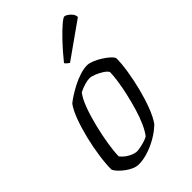

<svg xmlns="http://www.w3.org/2000/svg" viewBox="-222 -818 899 899"><g transform="rotate(-45 227.5 -368.5)"><path d="M143 0Q128 0 111.5 -7Q95 -14 79.5 -25.5Q64 -37 52 -49.5Q40 -62 35 -74Q35 -111 42 -160.5Q49 -210 61.5 -261Q74 -312 90 -355Q106 -398 124 -422Q137 -433 157.5 -446Q178 -459 202.5 -471.5Q227 -484 252.5 -492Q278 -500 300 -500Q313 -500 332 -492.5Q351 -485 370 -473Q389 -461 403 -448.5Q417 -436 420 -426Q420 -391 412.5 -343.5Q405 -296 392.5 -246.5Q380 -197 363.5 -153.5Q347 -110 328 -83Q306 -61 274.5 -42Q243 -23 208.5 -11.5Q174 0 143 0ZM180 -49Q188 -49 203.5 -52Q219 -55 234.5 -60Q250 -65 258 -70Q273 -89 287.5 -121Q302 -153 313.5 -192Q325 -231 334 -270.5Q343 -310 348 -344.5Q353 -379 353 -402Q347 -413 330.5 -423.5Q314 -434 295.5 -441.5Q277 -449 264 -449Q251 -449 232 -443.5Q213 -438 193 -428Q175 -406 159 -363Q143 -320 130.5 -269Q118 -218 110.5 -171Q103 -124 103 -93Q113 -80 127 -70Q141 -60 155.5 -54.5Q170 -49 180 -49ZM251 -564Q245 -568 238 -574Q231 -580 231 -584Q268 -630 301 -664.5Q334 -699 356.5 -718Q379 -737 386 -737Q392 -737 402 -730.5Q412 -724 420.5 -713.5Q429 -703 429 -690Z"/></g></svg>

Font: Texturina Medium 12pt Thin
Style: Italic
Weight: 250
Italic angle: -11°
Version: Version 1.002